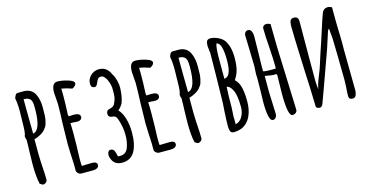

<svg xmlns="http://www.w3.org/2000/svg" viewBox="-72 -1007 2615 1359"><g transform="rotate(-15 1235.5 -328.0)"><path d="M83 7Q70 -46 70 -140L72 -229Q74 -269 74 -318Q68 -332 68 -343V-346Q78 -365 78 -432L79 -478Q80 -500 80 -527Q80 -586 72 -620Q75 -634 82 -644.5Q89 -655 99 -655H143Q171 -655 192 -642.5Q213 -630 224 -607Q244 -566 244 -510Q244 -470 243 -447Q241 -418 233 -394Q230 -381 224.5 -372.5Q219 -364 209 -352Q195 -335 163 -320Q150 -313 129 -307V-200L131 -136L133 -105Q137 -49 137 -10Q137 2 127 10.5Q117 19 104 19ZM189 -517Q189 -546 186 -562Q183 -574 178 -581.5Q173 -589 163 -594Q152 -600 139 -600Q139 -601 128 -601V-544Q128 -485 129 -439Q129 -387 130 -371V-350V-348Q189 -357 189 -517Z M353 -18V-44V-64Q352 -73 352 -85Q352 -106 349 -149L347 -213Q347 -262 350 -359Q354 -446 354 -505Q354 -519 351 -547Q348 -576 348 -589Q348 -660 390 -660Q423 -660 466.5 -647Q510 -634 510 -616Q510 -606 501.5 -597.5Q493 -589 481 -584Q439 -599 405 -604Q406 -589 406 -561Q406 -521 405 -489Q402 -441 402 -417L405 -401L421 -402Q429 -403 441 -403Q489 -403 489 -375Q489 -364 480 -356.5Q471 -349 457 -349Q439 -349 429 -351H404Q406 -325 406 -275Q406 -225 405 -185Q402 -124 402 -94Q402 -38 404 -38L437 -39Q454 -40 478 -40Q516 -40 516 -16Q516 -2 503.5 5.5Q491 13 473 13H388Q375 13 364.5 4Q354 -5 353 -18Z M609 -44Q606 -53 606 -63Q606 -78 613 -87.5Q620 -97 632 -96Q641 -96 649 -89Q657 -82 659 -72Q662 -65 668 -37Q673 -36 684 -36Q725 -36 742 -73Q751 -95 755.5 -122Q760 -149 759 -171Q760 -226 738 -290Q729 -317 709 -318Q673 -320 674 -344Q673 -361 680.5 -368.5Q688 -376 705 -379Q715 -381 724 -387Q733 -393 737 -402Q750 -429 753 -446.5Q756 -464 755 -516Q754 -534 746 -558Q738 -582 727 -595Q715 -614 697 -614Q683 -614 676.5 -606.5Q670 -599 664.5 -586.5Q659 -574 655 -566Q646 -553 637 -553Q634 -553 628 -555Q618 -557 614 -564.5Q610 -572 610 -586Q610 -619 636 -643.5Q662 -668 697 -668Q756 -668 782 -605Q795 -585 802.5 -555Q810 -525 809 -502Q807 -435 789 -391Q773 -364 755 -351Q782 -322 795 -275.5Q808 -229 808 -175Q808 -86 778.5 -36Q749 14 687 14Q656 14 637 0Q618 -14 609 -44Z M923 -18V-44V-64Q922 -73 922 -85Q922 -106 919 -149L917 -213Q917 -262 920 -359Q924 -446 924 -505Q924 -519 921 -547Q918 -576 918 -589Q918 -660 960 -660Q993 -660 1036.5 -647Q1080 -634 1080 -616Q1080 -606 1071.5 -597.5Q1063 -589 1051 -584Q1009 -599 975 -604Q976 -589 976 -561Q976 -521 975 -489Q972 -441 972 -417L975 -401L991 -402Q999 -403 1011 -403Q1059 -403 1059 -375Q1059 -364 1050 -356.5Q1041 -349 1027 -349Q1009 -349 999 -351H974Q976 -325 976 -275Q976 -225 975 -185Q972 -124 972 -94Q972 -38 974 -38L1007 -39Q1024 -40 1048 -40Q1086 -40 1086 -16Q1086 -2 1073.5 5.5Q1061 13 1043 13H958Q945 13 934.5 4Q924 -5 923 -18Z M1218 7Q1205 -46 1205 -140L1207 -229Q1209 -269 1209 -318Q1203 -332 1203 -343V-346Q1213 -365 1213 -432L1214 -478Q1215 -500 1215 -527Q1215 -586 1207 -620Q1210 -634 1217 -644.5Q1224 -655 1234 -655H1278Q1306 -655 1327 -642.5Q1348 -630 1359 -607Q1379 -566 1379 -510Q1379 -470 1378 -447Q1376 -418 1368 -394Q1365 -381 1359.5 -372.5Q1354 -364 1344 -352Q1330 -335 1298 -320Q1285 -313 1264 -307V-200L1266 -136L1268 -105Q1272 -49 1272 -10Q1272 2 1262 10.5Q1252 19 1239 19ZM1324 -517Q1324 -546 1321 -562Q1318 -574 1313 -581.5Q1308 -589 1298 -594Q1287 -600 1274 -600Q1274 -601 1263 -601V-544Q1263 -485 1264 -439Q1264 -387 1265 -371V-350V-348Q1324 -357 1324 -517Z M1479 -9Q1475 -21 1475 -43Q1475 -86 1479 -149Q1484 -209 1484 -256Q1484 -309 1487 -415L1489 -573Q1489 -582 1486 -600L1483 -625V-630Q1483 -653 1490 -664Q1497 -675 1516 -675Q1542 -675 1573 -660Q1604 -645 1618 -622Q1647 -574 1647 -502Q1647 -448 1638 -411.5Q1629 -375 1607 -344Q1634 -318 1643.5 -277.5Q1653 -237 1653 -176Q1653 -115 1632 -70Q1608 -19 1562 0Q1534 10 1506 10Q1484 10 1479 -9ZM1590 -494Q1590 -623 1549 -629Q1538 -606 1538 -521V-373Q1590 -374 1590 -494ZM1600 -150Q1600 -192 1595 -224Q1591 -249 1584.5 -265.5Q1578 -282 1567 -296Q1555 -311 1539 -314Q1535 -257 1535 -163Q1535 -157 1533 -125L1531 -91Q1531 -89 1532 -88V-86V-41Q1564 -48 1582 -79Q1600 -110 1600 -150Z M1904 -165 1905 -222 1906 -268V-271V-281Q1907 -289 1907 -300Q1907 -302 1904 -305Q1901 -308 1901 -310V-311Q1896 -309 1883 -309Q1870 -309 1851 -313Q1845 -314 1819 -318V-203Q1819 -177 1822 -121Q1825 -66 1825 -39Q1825 -24 1817 -13Q1809 -2 1796 -2Q1777 -2 1769 -39Q1761 -77 1761 -138L1763 -219Q1764 -253 1764 -291V-308V-322Q1764 -338 1763 -343V-348L1766 -406Q1766 -444 1763 -519Q1760 -594 1760 -632Q1760 -644 1768 -653Q1776 -662 1788 -662Q1820 -662 1820 -602L1818 -478Q1816 -422 1816 -353Q1831 -348 1870 -348H1907Q1909 -354 1909 -360Q1909 -408 1903 -502Q1896 -590 1896 -645Q1896 -656 1904.5 -663.5Q1913 -671 1925 -671Q1932 -671 1945 -666L1954 -662Q1954 -520 1964 -283L1973 -30Q1973 -16 1962.5 -8Q1952 0 1938 0Q1904 0 1904 -165Z M2111 -19V-34Q2109 -76 2107 -160Q2103 -233 2102 -272Q2099 -333 2095 -455Q2094 -476 2093 -513Q2092 -550 2092 -569Q2091 -580 2091 -600Q2091 -623 2093 -634Q2097 -665 2127 -663Q2155 -663 2157 -631V-619L2156 -367V-248V-188Q2156 -174 2158 -155.5Q2160 -137 2161 -129Q2166 -158 2177.5 -188.5Q2189 -219 2192 -226Q2207 -262 2214 -285Q2238 -362 2276 -474Q2284 -497 2294 -530Q2321 -615 2331 -640Q2340 -664 2358 -670Q2367 -673 2376 -673Q2390 -673 2405 -664V-616Q2405 -541 2408 -461Q2409 -444 2409 -410V-381Q2409 -372 2408.5 -357Q2408 -342 2409 -322L2412 -52Q2412 -37 2405 -19Q2402 -11 2395 -6.5Q2388 -2 2380 -2Q2352 -2 2352 -28Q2352 -58 2355 -86Q2357 -124 2357 -144Q2355 -342 2352 -440Q2352 -455 2348 -489L2345 -525Q2336 -515 2335 -512L2319 -463Q2303 -411 2294 -386L2207 -144L2162 -21Q2154 0 2138 0Q2135 0 2125 -2Q2112 -6 2111 -19Z"/></g></svg>

Font: Amatic SC
Style: Bold
Weight: 700
Designer: Multiple Designers
Foundry: Vernon Adams
Version: Version 2.505